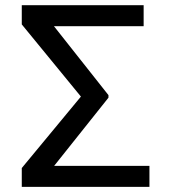

<svg xmlns="http://www.w3.org/2000/svg" viewBox="-20 -732 671 752"><path d="M565.3 0H65.3V-73.9L296.9 -353.7L65.3 -636.4V-711.6H542.6V-629.3H191.4L404.8 -359.4V-349.4L192.1 -82.4H565.3Z"/></svg>

Font: Linik Sans
Style: Regular
Weight: 400
Designer: Rasmus Andersson (font), Marc Monis (original base), Kil Hyung-jin (Pretendard portions), Cristiano Sobral (main changes
Foundry: rsms
Version: Version 3.018;May 31, 2022;FontCreator 14.0.0.2814 64-bit; t